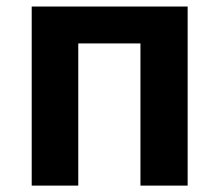

<svg xmlns="http://www.w3.org/2000/svg" viewBox="-20 -580 685 600"><path d="M79.1 0V-559.6H566.4V0H418.9V-444.3H224.6V0Z"/></svg>

Font: Nasu
Style: Bold
Weight: 700
Designer: Ryoko NISHIZUKA (kana &amp; ideographs); Paul D. Hunt (Latin, Greek &amp; Cyrillic); Wenlong ZHANG (bopomofo); Sandoll C
Version: Version 2014.1215